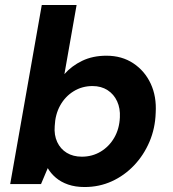

<svg xmlns="http://www.w3.org/2000/svg" viewBox="-20 -740 694 772"><path d="M320 12Q283 12 254 2Q225 -8 204.5 -25.5Q184 -43 172 -64L145 0H21L148 -720H288L239 -442Q268 -475 310.5 -495.5Q353 -516 408 -516Q470 -516 516 -485.5Q562 -455 586 -403.5Q610 -352 606 -286Q604 -224 581 -170Q558 -116 519 -75Q480 -34 429.5 -11Q379 12 320 12ZM309 -110Q351 -110 385 -130.5Q419 -151 439.5 -186.5Q460 -222 462 -268Q464 -304 451 -332.5Q438 -361 412.5 -377.5Q387 -394 352 -394Q310 -394 276 -373Q242 -352 222 -316Q202 -280 200 -233Q197 -197 210 -169Q223 -141 248.5 -125.5Q274 -110 309 -110Z"/></svg>

Font: DM Sans ExtraBold
Style: Italic
Weight: 800
Italic angle: -10°
Designer: Colophon Foundry, Jonny Pinhorn
Foundry: Colophon Foundry
Version: Version 4.004;gftools[0.9.30]